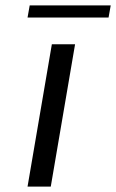

<svg xmlns="http://www.w3.org/2000/svg" viewBox="-20 -691 430 711"><path d="M172 -527H258L168 0H82ZM90 -671H390L382 -626H82Z"/></svg>

Font: Be Vietnam
Style: Italic
Weight: 400
Italic angle: -9.33299°
Designer: Gabriel Lam
Foundry: TypeRant
Version: Version 3.000